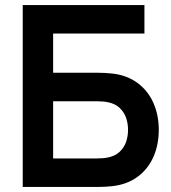

<svg xmlns="http://www.w3.org/2000/svg" viewBox="-20 -740 678 760"><path d="M70 0V-720H551.7V-607.2H190.3V-452H367.5Q397.4 -452 425.2 -448.8Q483.7 -442.1 525.1 -411.1Q566.5 -380.1 587.5 -331.9Q608.5 -283.8 608.5 -226Q608.5 -167.8 587.7 -119.9Q566.9 -71.9 525.5 -40.9Q484.1 -9.9 425.2 -3.2Q397.4 0 367.5 0ZM362.5 -112.8Q389.2 -112.8 408.2 -116.8Q436.6 -122.8 454 -139.5Q471.5 -156.3 479.2 -178.6Q486.8 -200.8 486.8 -226Q486.8 -251.2 479.2 -273.4Q471.5 -295.7 454 -312.5Q436.6 -329.2 408.2 -335.2Q389.2 -339.2 362.5 -339.2H190.3V-112.8Z"/></svg>

Font: Hauora
Style: Regular
Weight: 400
Designer: Wayne Shih
Foundry: WCYS
Version: Version 1.001